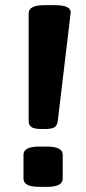

<svg xmlns="http://www.w3.org/2000/svg" viewBox="-20 -722 334 744"><path d="M91 -254V-670Q91 -702 151 -702H194Q223 -702 238.5 -695Q254 -688 254 -674L204 -254Q202 -237 192 -229.5Q182 -222 153 -222H142Q113 -222 102 -229.5Q91 -237 91 -254ZM71 -30V-122Q71 -154 131 -154H163Q223 -154 223 -122V-30Q223 2 163 2H131Q71 2 71 -30Z"/></svg>

Font: Asap-Bold
Style: Bold
Weight: 700
Designer: Pablo Cosgaya
Foundry: Omnibus-Type
Version: Version 2.000; ttfautohint (v1.8)